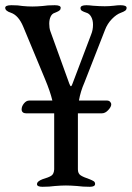

<svg xmlns="http://www.w3.org/2000/svg" viewBox="-21 -432 506 737"><path d="M465 -402Q465 -395 459.5 -391Q454 -387 443 -383Q426 -377 408.5 -359Q391 -341 382 -317L303 -115Q288 -81 282 -46H390Q397 -46 401.5 -41.5Q406 -37 406 -31Q406 -22 394.5 -9.5Q383 3 370 3H278V218Q278 234 288.5 241Q299 248 323 256Q333 260 338.5 263.5Q344 267 344 274Q344 285 324 285Q296 285 275 282Q249 280 232 280Q214 280 190 282Q169 285 142 285Q121 285 121 275Q121 264 142 256Q166 249 176 242.5Q186 236 187 218V3H79Q71 3 66.5 -1Q62 -5 62 -12Q62 -24 71 -35Q80 -46 91 -46H180Q172 -80 152 -128L68 -330Q50 -373 21 -383Q-1 -390 -1 -402Q-1 -412 23 -412Q50 -412 65 -409Q85 -407 103 -407Q121 -407 143 -409Q161 -412 189 -412Q212 -412 212 -402Q212 -396 208 -392.5Q204 -389 198 -386.5Q192 -384 190 -383Q179 -380 173.5 -368.5Q168 -357 168 -341Q168 -325 172 -313L245 -111Q249 -101 251 -101Q254 -101 257 -110L329 -300Q336 -317 336 -337Q336 -355 329 -367.5Q322 -380 311 -383Q299 -387 293.5 -390.5Q288 -394 288 -401Q288 -412 311 -412Q320 -412 336 -410Q362 -408 381 -408Q398 -408 416 -410Q430 -412 441 -412Q465 -412 465 -402Z"/></svg>

Font: EB Garamond Medium
Style: Regular
Weight: 500
Designer: Georg Duffner and Octavio Pardo
Foundry: Georg Duffner
Version: Version 1.000